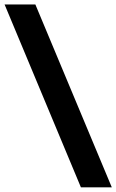

<svg xmlns="http://www.w3.org/2000/svg" viewBox="-25 -694 508 839"><path d="M328.5 124.5H463.5L129.5 -674.5H-5Z"/></svg>

Font: Anek Kannada
Style: Bold
Weight: 700
Version: Version 1.003